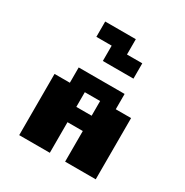

<svg xmlns="http://www.w3.org/2000/svg" viewBox="-219 -1179 1312 1358"><g transform="rotate(30 437.5 -500.0)"><path d="M125 0V-500H250V-625H625V-500H750V0H500V-250H375V0ZM375 -375H500V-495H375ZM375 -750V-875H250V-1000H500V-875H625V-750Z"/></g></svg>

Font: Silkscreen
Style: Bold
Weight: 700
Designer: Jason Kottke
Foundry: Jason Kottke
Version: Version 1.001; ttfautohint (v1.8.4.7-5d5b)